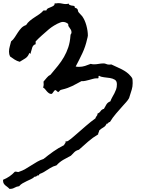

<svg xmlns="http://www.w3.org/2000/svg" viewBox="-20 -925 941 1260"><path d="M850.6 -378.9Q850.6 -356.4 844.7 -337.4Q838.9 -318.4 832 -296.9L827.1 -281.2Q820.3 -268.6 808.1 -254.9Q795.9 -241.2 786.1 -230.5Q763.7 -205.1 741.2 -179.2Q718.8 -153.3 701.2 -124H699.2Q696.3 -124 693.8 -122.1Q691.4 -120.1 689.5 -117.7Q687.5 -115.2 685.5 -113.8Q683.6 -112.3 679.7 -113.3Q672.9 -96.7 657.7 -88.4Q642.6 -80.1 630.9 -68.4Q629.9 -60.5 627 -55.2Q624 -49.8 624 -43Q588.9 -22.5 558.1 4.4Q527.3 31.2 498 57.6Q479.5 62.5 468.3 73.2Q457 84 445.3 96.7Q419.9 109.4 395 124Q370.1 138.7 350.6 160.2Q328.1 166 308.1 178.7Q288.1 191.4 267.6 204.1Q261.7 208 255.4 210.4Q249 212.9 242.2 215.8Q235.4 218.8 235.4 225.6H231.4Q223.6 225.6 220.2 230.5Q216.8 235.4 207 234.4Q196.3 245.1 182.6 251L155.3 263.7Q141.6 270.5 128.4 277.8Q115.2 285.2 105.5 296.9Q88.9 298.8 75.7 306.6Q62.5 314.5 45.9 314.5H42Q36.1 307.6 28.8 302.2Q21.5 296.9 15.1 291.5Q8.8 286.1 4.4 278.8Q0 271.5 0 259.8V254.9Q45.9 236.3 77.1 202.1Q79.1 202.1 80.1 201.7Q81.1 201.2 83 201.2Q87.9 201.2 91.8 202.6Q95.7 204.1 99.6 204.1Q101.6 204.1 105.5 202.1Q127 195.3 147 183.6Q167 171.9 186 159.7Q205.1 147.5 224.6 136.2Q244.1 125 265.6 118.2Q296.9 92.8 330.1 69.3Q363.3 45.9 400.4 27.3Q403.3 19.5 407.7 15.1Q412.1 10.7 410.2 2Q412.1 2.9 415 2.9Q422.9 2.9 427.7 -1Q443.4 -11.7 457.5 -23.9Q471.7 -36.1 485.4 -47.9Q514.6 -73.2 544.9 -99.6Q575.2 -126 606.4 -148.4Q608.4 -158.2 614.3 -163.6Q620.1 -168.9 620.1 -179.7Q632.8 -184.6 640.1 -195.8Q647.5 -207 662.1 -210.9Q669.9 -226.6 678.7 -240.2Q687.5 -253.9 704.1 -259.8Q710 -275.4 717.3 -288.1Q724.6 -300.8 731 -313Q737.3 -325.2 742.2 -338.9Q747.1 -352.5 747.1 -372.1Q747.1 -393.6 733.4 -401.9Q719.7 -410.2 701.2 -413.1Q682.6 -416 662.6 -418Q642.6 -419.9 630.9 -427.7Q625 -426.8 626.5 -419.9Q627.9 -413.1 624 -411.1H614.3Q601.6 -411.1 588.9 -407.2L564.5 -400.4Q552.7 -397.5 540 -394.5Q527.3 -391.6 514.6 -392.6Q496.1 -382.8 481.9 -375Q467.8 -367.2 453.6 -360.4Q439.5 -353.5 423.3 -347.7Q407.2 -341.8 385.7 -336.9Q375 -335 372.1 -330.1Q369.1 -325.2 361.3 -320.3Q356.4 -323.2 352.5 -327.6Q348.6 -332 343.8 -334Q338.9 -333 335.4 -328.6Q332 -324.2 329.1 -319.8Q326.2 -315.4 323.2 -312Q320.3 -308.6 316.4 -308.6Q307.6 -308.6 300.3 -314Q293 -319.3 287.1 -326.2Q281.2 -333 275.4 -340.3Q269.5 -347.7 262.7 -350.6Q266.6 -360.4 266.6 -370.6Q266.6 -380.9 265.6 -389.6Q277.3 -402.3 287.1 -415Q296.9 -427.7 311.5 -434.6Q337.9 -465.8 360.4 -493.7Q382.8 -521.5 399.9 -551.3Q417 -581.1 428.2 -614.7Q439.5 -648.4 442.4 -691.4Q442.4 -698.2 445.8 -702.1Q449.2 -706.1 449.2 -711.9Q449.2 -721.7 445.8 -728.5Q442.4 -735.4 438 -740.7Q433.6 -746.1 430.2 -752Q426.8 -757.8 427.7 -767.6Q412.1 -781.2 392.6 -781.2Q384.8 -781.2 375 -777.3Q365.2 -773.4 355 -768.6Q344.7 -763.7 335 -757.3Q325.2 -751 319.3 -747.1Q313.5 -743.2 308.1 -738.8Q302.7 -734.4 297.9 -730.5Q275.4 -710.9 254.4 -692.4Q233.4 -673.8 213.9 -653.3V-634.8Q205.1 -632.8 199.7 -627Q194.3 -621.1 191.4 -612.8Q188.5 -604.5 186.5 -595.2Q184.6 -585.9 181.6 -579.1L182.6 -576.2V-574.2Q182.6 -573.2 180.7 -573.2Q179.7 -573.2 177.7 -574.7Q175.8 -576.2 173.8 -576.2H171.9Q164.1 -553.7 146 -542Q127.9 -530.3 109.4 -519.5Q90.8 -524.4 75.7 -534.2Q60.5 -543.9 45.9 -554.7Q39.1 -568.4 39.1 -585.9Q39.1 -603.5 43.9 -619.6Q48.8 -635.7 52.7 -653.3Q67.4 -665 77.1 -680.7Q86.9 -696.3 97.2 -711.9Q107.4 -727.5 119.6 -740.7Q131.8 -753.9 151.4 -760.7Q161.1 -776.4 175.8 -788.6Q190.4 -800.8 206.5 -811Q222.7 -821.3 238.3 -832Q253.9 -842.8 265.6 -856.4H284.2Q287.1 -866.2 295.9 -870.6Q304.7 -875 314 -878.4Q323.2 -881.8 331.1 -887.2Q338.9 -892.6 339.8 -905.3Q343.8 -906.2 343.8 -901.4Q352.5 -904.3 363.3 -904.3Q376 -904.3 388.2 -901.4Q400.4 -898.4 412.1 -898.4Q421.9 -898.4 430.7 -901.4Q431.6 -895.5 436 -893.1Q440.4 -890.6 446.8 -889.2Q453.1 -887.7 459.5 -887.2Q465.8 -886.7 469.7 -883.8Q468.8 -874 476.1 -872.6Q483.4 -871.1 487.3 -866.2Q491.2 -861.3 491.7 -854.5Q492.2 -847.7 498 -841.8L508.8 -830.1Q514.6 -825.2 519.5 -818.4Q537.1 -793.9 546.9 -757.8Q556.6 -721.7 556.6 -691.4Q556.6 -689.5 554.7 -680.2Q552.7 -670.9 551.8 -668.9Q541 -619.1 520.5 -575.7Q500 -532.2 476.6 -488.3Q482.4 -487.3 487.8 -486.8Q493.2 -486.3 498 -486.3Q519.5 -486.3 537.6 -492.2Q555.7 -498 575.2 -505.9Q585 -502.9 596.7 -502.9Q613.3 -502.9 628.4 -505.9Q643.6 -508.8 660.2 -508.8Q668.9 -508.8 677.2 -504.9Q685.5 -501 696.3 -501Q706.1 -501 710.9 -502Q726.6 -494.1 744.6 -486.3Q762.7 -478.5 779.8 -469.7Q796.9 -460.9 812 -449.7Q827.1 -438.5 838.9 -423.8Q840.8 -421.9 843.8 -417.5Q846.7 -413.1 847.7 -411.1Q849.6 -407.2 850.1 -395.5Q850.6 -383.8 850.6 -378.9Z"/></svg>

Font: Rock Salt
Style: Regular
Weight: 400
Version: Version 1.001